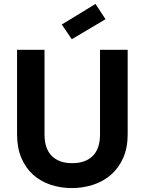

<svg xmlns="http://www.w3.org/2000/svg" viewBox="-20 -952 737 979"><path d="M67 -698H207V-266Q207 -194 244 -157Q281 -120 348 -120Q416 -120 453 -157Q490 -194 490 -266V-698H631V-267Q631 -198 608 -146.5Q585 -95 546 -61Q507 -27 455 -10Q403 7 346 7Q289 7 238 -10Q187 -27 149 -61Q111 -95 89 -146.5Q67 -198 67 -267ZM518 -854 346 -752 295 -827 467 -932Z"/></svg>

Font: Poppins SemiBold
Style: Regular
Weight: 600
Designer: Ninad Kale (Devanagari), Jonny Pinhorn (Latin)
Foundry: Indian Type Foundry
Version: Version 3.002 2017